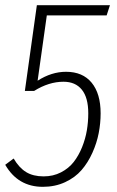

<svg xmlns="http://www.w3.org/2000/svg" viewBox="-20 -704 447 735"><path d="M144 11.2Q48.8 11.2 0 -73.2L32.2 -97.2Q53.2 -61.5 80.1 -45.2Q106.9 -28.8 147 -28.8Q183.6 -28.8 213.4 -44.2Q243.2 -59.6 262.2 -84Q281.2 -108.4 294.2 -140.6Q307.1 -172.9 312.5 -205.1Q317.9 -237.3 317.9 -270Q317.9 -330.6 293.2 -360.8Q268.6 -391.1 223.1 -391.1Q167 -391.1 110.8 -356H75.2L121.1 -684.1H400.9L388.2 -645H159.2L124 -395Q177.2 -429.2 232.9 -429.2Q296.4 -429.2 330.8 -387.5Q365.2 -345.7 365.2 -270Q365.2 -232.4 357.9 -194.6Q350.6 -156.7 333.7 -119.1Q316.9 -81.5 292.2 -53Q267.6 -24.4 229.2 -6.6Q190.9 11.2 144 11.2Z"/></svg>

Font: Fira Sans Compressed ExtraLight
Style: Italic
Weight: 250
Width: 3
Italic angle: -8°
Designer: Carrois Corporate & Edenspiekermann AG
Foundry: Carrois Corporate GbR & Edenspiekermann AG
Version: Version 4.203;PS 004.203;hotconv 1.0.88;makeotf.lib2.5.64775